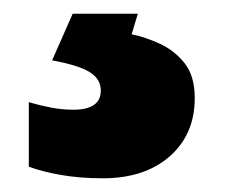

<svg xmlns="http://www.w3.org/2000/svg" viewBox="-20 -20 328 280"><path d="M264 123Q264 176 227.5 208Q191 240 130 240Q96 240 68 235Q40 230 22 223V129Q39 134 55 137Q71 140 87 140Q127 140 127 112Q127 95 110.5 85Q94 75 56 68L86 0H181L172 30Q192 34 213.5 44Q235 54 249.5 72.5Q264 91 264 123Z"/></svg>

Font: Noto Sans Meetei Mayek Black
Style: Regular
Weight: 900
Designer: Monotype Design Team and Neelakash Kshetrimayum
Foundry: Monotype Imaging Inc.
Version: Version 2.002; ttfautohint (v1.8.4.7-5d5b)